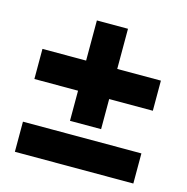

<svg xmlns="http://www.w3.org/2000/svg" viewBox="-89 -655 718 739"><g transform="rotate(15 270.0 -285.0)"><path d="M208 -170V-290H34V-410H208V-570H332V-410H506V-290H332V-170ZM34 0V-120H506V0Z"/></g></svg>

Font: Source Sans 3 ExtraLight Black
Style: Regular
Weight: 900
Version: Version 3.052;hotconv 1.1.0;makeotfexe 2.6.0